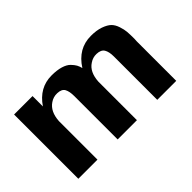

<svg xmlns="http://www.w3.org/2000/svg" viewBox="-73 -746 1008 1008"><g transform="rotate(-45 430.5 -242.0)"><path d="M58 0V-477H195V-400Q251 -483 342 -483Q382 -483 410 -474.5Q438 -466 452.5 -451Q467 -436 473.5 -424Q480 -412 484 -396Q540 -484 635 -484Q677 -484 706.5 -473.5Q736 -463 751 -448.5Q766 -434 774.5 -408.5Q783 -383 784.5 -363Q786 -343 786 -311Q786 -308 785.5 -302Q785 -296 785 -293V0H644V-322Q644 -357 632.5 -376Q621 -395 589 -396Q562 -397 539 -381Q497 -354 493 -286V0H350V-322Q350 -357 339.5 -376Q329 -395 297 -396Q269 -397 246 -381Q204 -353 200 -286V-285V0Z"/></g></svg>

Font: Coval
Style: Heavy
Weight: 900
Foundry: Context Ltd
Version: Version 001.000